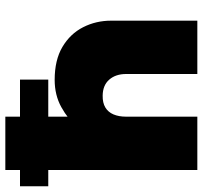

<svg xmlns="http://www.w3.org/2000/svg" viewBox="-40 -720 760 720"><g transform="rotate(-90 340.0 -360.0)"><path d="M62.5 0V-720H262.5V-397L220.5 -448Q253.5 -485.5 298.5 -510.2Q343.5 -535 400.5 -535Q475 -535 524.2 -505.8Q573.5 -476.5 598 -428.2Q622.5 -380 622.5 -323V0H422.5V-267Q422.5 -306 401.5 -330.2Q380.5 -354.5 341.5 -355Q314.5 -355.5 297 -345Q279.5 -334.5 271 -314.5Q262.5 -294.5 262.5 -267V0ZM1.5 -559V-665H401.5V-559Z"/></g></svg>

Font: Geologica Cursive Black
Style: Regular
Weight: 900
Designer: Sindre Bremnes, Frode Helland
Foundry: Monokrom Skriftforlag AS
Version: Version 1.010;gftools[0.9.28]